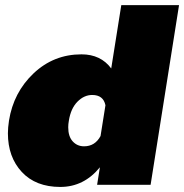

<svg xmlns="http://www.w3.org/2000/svg" viewBox="-20 -720 718 748"><path d="M10.8 -200.8Q10.8 -222.5 15 -250Q32.5 -360 110.8 -434.2Q189.2 -508.3 297.5 -508.3Q372.5 -508.3 413.3 -453.3L452.5 -700H677.5L566.7 0H358.3L369.2 -68.3Q306.7 8.3 215 8.3Q119.2 8.3 65 -50Q10.8 -108.3 10.8 -200.8ZM245.8 -224.2Q245.8 -188.3 263.3 -169.2Q280.8 -150 307.5 -150Q350 -150 371.7 -190L390.8 -310Q382.5 -350 339.2 -350Q307.5 -350 281.7 -323.8Q255.8 -297.5 248.3 -250Q245.8 -236.7 245.8 -224.2Z"/></svg>

Font: BoonTook
Style: Italic
Weight: 400
Italic angle: -9°
Designer: Sungsit Sawaiwan
Foundry: FontUni
Version: Version 3.0